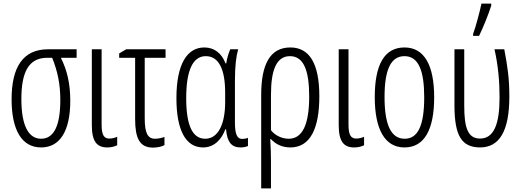

<svg xmlns="http://www.w3.org/2000/svg" viewBox="-20 -804 2874 1060"><path d="M368 -248C368 -342 350 -418 316 -485H403V-532H246C107 -532 44 -434 44 -256C44 -85 101 10 207 10C308 10 368 -76 368 -248ZM98 -257C98 -406 138 -485 241 -485H268C298 -411 313 -339 313 -252C313 -111 278 -38 207 -38C137 -38 98 -111 98 -257Z M541 -532H487V-113C487 -23 515 10 572 10C593 10 610 6 627 -2V-49C618 -44 599 -39 584 -39C556 -39 541 -56 541 -115Z M894 -532H677L638 -509V-485H726V-147C726 -42 750 11 825 11C848 11 876 5 888 -3V-48C872 -42 852 -38 836 -38C794 -38 779 -72 779 -152V-485H894Z M1101 10C1164 10 1204 -36 1224 -90H1228C1234 -18 1259 10 1309 10C1325 10 1341 6 1349 2V-43C1340 -39 1327 -37 1317 -37C1290 -37 1277 -61 1277 -128V-358C1277 -441 1284 -494 1295 -532H1251C1241 -508 1233 -481 1229 -454H1225C1204 -510 1163 -542 1108 -542C1014 -542 954 -452 954 -262C954 -84 1006 10 1101 10ZM1113 -38C1044 -38 1008 -109 1008 -262C1008 -410 1042 -494 1116 -494C1186 -494 1223 -425 1223 -293V-239C1223 -124 1187 -38 1113 -38Z M1743 -272C1743 -454 1688 -542 1583 -542C1471 -542 1422 -449 1422 -280V236H1476V90C1476 54 1475 13 1472 -36H1476C1501 -8 1538 10 1583 10C1693 10 1743 -95 1743 -272ZM1581 -494C1655 -494 1687 -418 1687 -272C1687 -117 1650 -38 1574 -38C1535 -38 1498 -57 1476 -85V-281C1476 -419 1507 -494 1581 -494Z M1904 -532H1850V-113C1850 -23 1878 10 1935 10C1956 10 1973 6 1990 -2V-49C1981 -44 1962 -39 1947 -39C1919 -39 1904 -56 1904 -115Z M2377 -267C2377 -443 2323 -542 2213 -542C2101 -542 2049 -445 2049 -268C2049 -91 2104 10 2213 10C2324 10 2377 -90 2377 -267ZM2103 -268C2103 -416 2136 -494 2213 -494C2291 -494 2322 -413 2322 -267C2322 -112 2288 -38 2214 -38C2138 -38 2103 -117 2103 -268Z M2592 -606H2625C2648 -654 2676 -722 2692 -773V-784H2638C2631 -748 2605 -650 2592 -617ZM2630 10C2737 10 2792 -80 2792 -271C2792 -369 2783 -432 2764 -532H2710C2731 -439 2738 -351 2738 -266C2738 -117 2706 -39 2630 -39C2562 -39 2543 -101 2543 -220V-532H2489V-218C2490 -55 2528 9 2630 10Z"/></svg>

Font: Noto Sans Display Condensed Light
Style: Regular
Weight: 300
Width: 3
Designer: Monotype Design Team
Foundry: Monotype Imaging Inc.
Version: Version 1.900